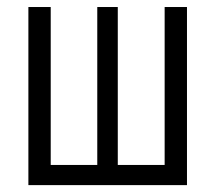

<svg xmlns="http://www.w3.org/2000/svg" viewBox="-20 -538 626 558"><path d="M62.5 0V-517.6H127.4V-58.6H262.7V-517.6H322.3V-58.6H458.5V-517.6H523.4V0Z"/></svg>

Font: CaskaydiaMono NF Light
Style: Regular
Weight: 300
Designer: Aaron Bell
Foundry: Saja Typeworks
Version: Version 2111.001; ttfautohint (v1.8.4);Nerd Fonts 3.1.1